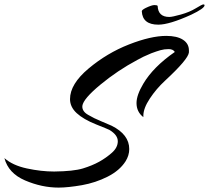

<svg xmlns="http://www.w3.org/2000/svg" viewBox="-28 -812 949 872"><path d="M901 -788Q901 -774 840 -745Q741 -700 691 -700Q619 -700 616 -761Q616 -767 634 -776Q661 -789 673.5 -789Q686 -789 688 -785Q690 -735 741 -735Q754 -735 793.5 -746Q833 -757 861.5 -774.5Q890 -792 895.5 -792Q901 -792 901 -788ZM766 -576Q758 -589 738 -589Q718 -589 700.5 -584Q683 -579 659 -570Q620 -554 596 -540Q506 -492 428 -427.5Q350 -363 346 -331Q344 -306 373 -290Q398 -275 431 -261.5Q464 -248 479 -241Q559 -201 559 -135Q559 -106 542 -79Q515 -37 460.5 -9.5Q406 18 344 29Q280 40 238 40Q162 40 86 7.5Q10 -25 -8 -94Q29 -61 94 -47Q159 -33 218 -33Q306 -34 348.5 -47Q391 -60 422.5 -77.5Q454 -95 480.5 -118.5Q507 -142 507 -170.5Q507 -199 469 -222Q466 -224 408.5 -247Q351 -270 320.5 -298Q290 -326 290 -362Q290 -430 374 -500.5Q458 -571 557.5 -610Q657 -649 727 -649Q776 -649 803 -631.5Q830 -614 830 -583Q830 -579 830 -574Q827 -543 721 -445Q682 -409 652.5 -364.5Q623 -320 623 -286Q623 -283 623 -280Q592 -304 592 -344Q592 -380 623 -432Q668 -508 766 -576Z"/></svg>

Font: Arizonia
Style: Regular
Weight: 400
Designer: Robert E. Leuschke
Foundry: Robert E. Leuschke
Version: Version 1.003